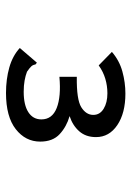

<svg xmlns="http://www.w3.org/2000/svg" viewBox="81 -758 438 640"><g transform="rotate(90 300.0 -438.0)"><path d="M290 -239Q244 -239 205 -250Q166 -261 140 -285L182 -334L189 -342L195 -337Q196 -329 201 -323.5Q206 -318 219 -309Q232 -304 248.5 -301Q265 -298 286 -298Q330 -298 354 -313.5Q378 -329 378 -357Q378 -393 340 -408Q302 -423 236 -417V-475Q312 -474 337.5 -490Q363 -506 363 -530Q363 -552 342.5 -564.5Q322 -577 291 -577Q266 -577 242.5 -570Q219 -563 198 -548L153 -592Q182 -617 218.5 -627Q255 -637 292 -637Q357 -637 397 -610Q437 -583 437 -539Q437 -505 417.5 -483Q398 -461 367 -451Q402 -441 427 -418Q452 -395 452 -353Q452 -304 410.5 -271.5Q369 -239 290 -239Z"/></g></svg>

Font: Inconsolata Expanded SemiBold
Style: Regular
Weight: 600
Width: 7
Monospace: yes
Designer: Raph Levien, Cyreal, Brenton Simpson
Foundry: Raph Levien, Cyreal, Google
Version: Version 3.001; ttfautohint (v1.8.2.53-6de2)